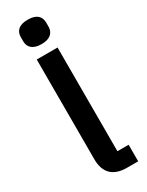

<svg xmlns="http://www.w3.org/2000/svg" viewBox="-245 -985 783 1023"><g transform="rotate(-30 147.0 -474.0)"><path d="M138 -798C195 -798 216 -826 216 -861V-885C216 -921 195 -948 138 -948C81 -948 60 -921 60 -885V-861C60 -826 81 -798 138 -798ZM271 0V-102H202V-740H74V-126C74 -46 115 0 202 0Z"/></g></svg>

Font: Braiins Sans SemiBold
Style: Regular
Weight: 600
Designer: Mike Abbink, Paul van der Laan, Pieter van Rosmalen, Jiri Chlebus, Lubos Buracinsky
Foundry: Bold Monday, Sudetype
Version: Version 1.000;hotconv 1.0.109;makeotfexe 2.5.65596